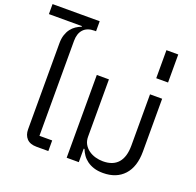

<svg xmlns="http://www.w3.org/2000/svg" viewBox="-155 -1021 1215 1190"><g transform="rotate(20 452.5 -426.5)"><path d="M202 0Q159 0 137.5 -23Q116 -46 116 -84V-651Q116 -683 124 -707Q132 -731 145 -748Q158 -765 175 -776.5Q192 -788 211 -795V-799H-7V-865H304V-799H294Q246 -799 221 -772Q196 -745 196 -696V-70H280V0Z M644 12Q609 12 583 3.5Q557 -5 538 -19Q519 -33 506.5 -51Q494 -69 486 -89H481V0H401V-546H481V-168Q481 -140 493 -119Q505 -98 524.5 -84Q544 -70 568.5 -63Q593 -56 619 -56Q685 -56 718.5 -94.5Q752 -133 752 -208V-546H832V-198Q832 -97 782 -42.5Q732 12 644 12Z M754 -838H832V-653H754Z"/></g></svg>

Font: IBM Plex Thai
Style: Regular
Weight: 400
Designer: Mike Abbink, Paul van der Laan, Pieter van Rosmalen, Ben Mitchell, Mark Frömberg
Foundry: Bold Monday
Version: Version 1.0